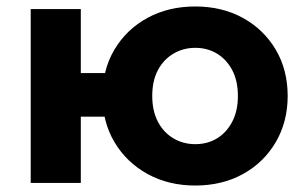

<svg xmlns="http://www.w3.org/2000/svg" viewBox="-20 -566 943 594"><path d="M75 0V-538H230V-340H388V-205H230V0ZM584 8Q501 8 436 -28Q371 -64 334 -126.5Q297 -189 297 -269Q297 -350 334 -412.5Q371 -475 436 -510.5Q501 -546 584 -546Q667 -546 731.5 -510.5Q796 -475 833 -412.5Q870 -350 870 -269Q870 -189 833 -126Q796 -63 731.5 -27.5Q667 8 584 8ZM584 -120Q622 -120 651.5 -138Q681 -156 698.5 -189.5Q716 -223 716 -269Q716 -316 698.5 -349Q681 -382 651.5 -400Q622 -418 584 -418Q547 -418 516.5 -400Q486 -382 468.5 -349Q451 -316 451 -269Q451 -223 468.5 -189.5Q486 -156 516.5 -138Q547 -120 584 -120Z"/></svg>

Font: MOST Montserrat
Style: Bold
Weight: 700
Designer: Julieta Ulanovsky
Foundry: Julieta Ulanovsky
Version: Version 8.000;March 11, 2024;FontCreator 15.0.0.2926 64-bit